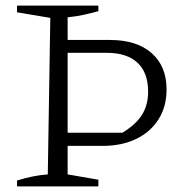

<svg xmlns="http://www.w3.org/2000/svg" viewBox="-20 -667 661 687"><path d="M41 0V-21Q69 -30 96.5 -35.5Q124 -41 151 -43L160 -603L41 -623V-647H332V-627Q307 -620 279.5 -614Q252 -608 222 -605V-524H374Q469 -524 522.5 -477Q576 -430 576 -347Q576 -286 547.5 -240.5Q519 -195 467.5 -170Q416 -145 347 -145H222V-43L332 -24V0ZM362 -478H222V-192H418Q467 -222 488.5 -257Q510 -292 510 -339Q510 -407 472 -442.5Q434 -478 362 -478Z"/></svg>

Font: Piazzolla Light
Style: Regular
Weight: 300
Designer: Juan Pablo del Peral
Foundry: Huerta Tipografica
Version: Version 1.330